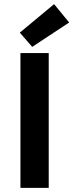

<svg xmlns="http://www.w3.org/2000/svg" viewBox="-20 -910 355 930"><path d="M136 -683 76 -752 242 -890 315 -801ZM79 0V-653H216V0Z"/></svg>

Font: Assistant
Style: Bold
Weight: 700
Designer: Hebrew By Ben Nathan, Latin by Paul Hunt
Version: Version 2.001;PS 002.001;hotconv 1.0.88;makeotf.lib2.5.64775